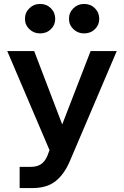

<svg xmlns="http://www.w3.org/2000/svg" viewBox="-20 -763 631 977"><path d="M441 -503H574L335 58Q306 125 262 159.5Q218 194 145 194H80V86H138Q168 86 188.5 72.5Q209 59 221 30L232 1L17 -503H154L318 -74H275ZM408 -593Q376 -593 353.5 -614.5Q331 -636 331 -667Q331 -699 353.5 -721Q376 -743 408 -743Q441 -743 463 -721Q485 -699 485 -667Q485 -636 463 -614.5Q441 -593 408 -593ZM184 -593Q152 -593 129.5 -614.5Q107 -636 107 -667Q107 -699 129.5 -721Q152 -743 184 -743Q217 -743 239 -721Q261 -699 261 -667Q261 -636 239 -614.5Q217 -593 184 -593Z"/></svg>

Font: Wix Madefor Display
Style: Bold
Weight: 700
Designer: Dalton Maag Ltd
Foundry: Dalton Maag Ltd
Version: Version 3.100